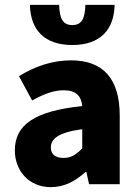

<svg xmlns="http://www.w3.org/2000/svg" viewBox="-20 -757 570 789"><path d="M189 12C245 12 290 -13 331 -50H335L346 0H472V-282C472 -438 400 -509 272 -509C194 -509 123 -484 58 -444L112 -344C162 -372 202 -386 242 -386C293 -386 314 -362 318 -321C122 -301 41 -244 41 -139C41 -56 98 12 189 12ZM242 -108C208 -108 189 -122 189 -151C189 -186 219 -213 318 -226V-147C294 -123 273 -108 242 -108ZM277 -572C392 -572 449 -635 451 -737H331C329 -682 317 -654 277 -654C237 -654 225 -682 223 -737H103C105 -635 162 -572 277 -572Z"/></svg>

Font: Source Sans Pro
Style: Bold
Weight: 700
Designer: Paul D. Hunt
Foundry: Adobe Systems Incorporated
Version: Version 3.006;hotconv 1.0.111;makeotfexe 2.5.65597